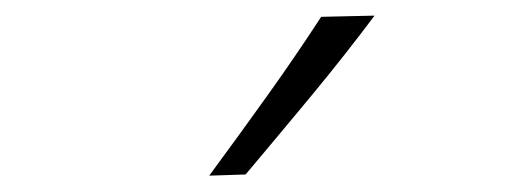

<svg xmlns="http://www.w3.org/2000/svg" viewBox="-20 -820 656 242"><path d="M243.7 -598.6 289.6 -600.1Q331.5 -649.9 372.6 -699.5Q413.6 -749 452.1 -800.3L384.8 -798.8Q352.1 -748.5 316.4 -698.7Q280.8 -648.9 243.7 -598.6Z"/></svg>

Font: Pinar-VF
Style: Regular
Weight: 300
Designer: Amin Abedi
Version: Version 3.0